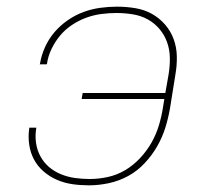

<svg xmlns="http://www.w3.org/2000/svg" viewBox="-20 -548 640 576"><path d="M247 8Q221 8 197 4.5Q173 1 151 -8.5Q129 -18 111 -33.5Q93 -49 82 -69.5Q71 -90 67.5 -115Q64 -140 68 -165H89Q85 -142 88 -120Q91 -98 101 -79.5Q111 -61 126.5 -47.5Q142 -34 162.5 -25.5Q183 -17 205 -14Q227 -11 249 -11Q276 -11 303.5 -17Q331 -23 355.5 -37.5Q380 -52 400.5 -74Q421 -96 435 -121Q449 -146 457 -173Q465 -200 469 -226L473 -251H225L228 -269H476L486 -326Q490 -351 489.5 -375.5Q489 -400 481 -422Q473 -444 458 -461.5Q443 -479 423 -490Q403 -501 378.5 -505Q354 -509 330 -509Q307 -509 284 -506Q261 -503 239 -495Q217 -487 196.5 -473.5Q176 -460 160.5 -441.5Q145 -423 134.5 -401Q124 -379 121 -357L120 -355H99L100 -357Q104 -382 115 -406.5Q126 -431 143.5 -451.5Q161 -472 183.5 -487.5Q206 -503 230.5 -512Q255 -521 280.5 -524.5Q306 -528 331 -528Q359 -528 386 -523.5Q413 -519 435.5 -506.5Q458 -494 475 -474.5Q492 -455 501 -430.5Q510 -406 510.5 -378.5Q511 -351 506 -323L490 -223Q485 -194 476 -165Q467 -136 451.5 -109Q436 -82 414 -58.5Q392 -35 364.5 -20Q337 -5 306.5 1.5Q276 8 247 8Z"/></svg>

Font: Iosevka Aile Thin
Style: Italic
Weight: 100
Italic angle: -9°
Designer: Belleve Invis
Foundry: Belleve Invis
Version: Version 31.1.0; ttfautohint (v1.8.4)